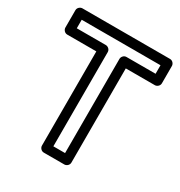

<svg xmlns="http://www.w3.org/2000/svg" viewBox="-167 -796 879 937"><g transform="rotate(30 273.0 -327.0)"><path d="M240 -25V-556C240 -571 226 -581 215 -581H51V-629H495V-581H331C316 -581 306 -567 306 -556V-25ZM190 0C190 11 200 25 215 25H331C342 25 356 15 356 0V-531H520C531 -531 545 -541 545 -556V-654C545 -665 535 -679 520 -679H26C15 -679 1 -669 1 -654V-556C1 -545 11 -531 26 -531H190Z"/></g></svg>

Font: Falling Sky
Style: Ou
Weight: 400
Designer: Paul D. Hunt
Foundry: Adobe Systems Incorporated
Version: Version 1.02